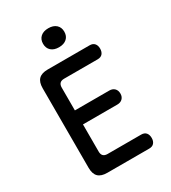

<svg xmlns="http://www.w3.org/2000/svg" viewBox="-224 -1061 1048 1175"><g transform="rotate(-30 300.0 -473.5)"><path d="M199 -430H442Q465 -430 478.5 -416.5Q492 -403 492 -380Q492 -358 478.5 -344.5Q465 -331 442 -331H199V-139Q199 -119 209 -109Q219 -99 239 -99H476Q499 -99 510.5 -85.5Q522 -72 522 -49Q522 -27 510.5 -13.5Q499 0 476 0H180Q137 0 116.5 -20.5Q96 -41 96 -84V-646Q96 -689 116.5 -709.5Q137 -730 180 -730H476Q499 -730 510.5 -716.5Q522 -703 522 -681Q522 -658 510.5 -644.5Q499 -631 476 -631H239Q219 -631 209 -621Q199 -611 199 -591ZM309 -813Q274 -813 254 -831Q234 -849 234 -880Q234 -911 254 -929Q274 -947 309 -947Q344 -947 364 -929Q384 -911 384 -880Q384 -849 364 -831Q344 -813 309 -813Z"/></g></svg>

Font: Maple Mono Medium
Style: Regular
Weight: 500
Monospace: yes
Designer: subframe7536
Version: Version 7.000